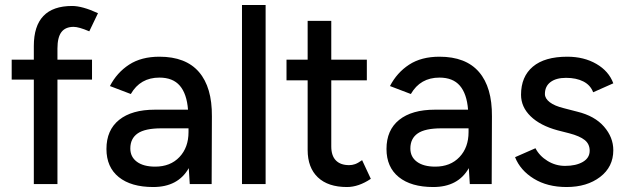

<svg xmlns="http://www.w3.org/2000/svg" viewBox="-20 -740 2519 772"><path d="M270 -716Q311 -716 374 -687L339 -614Q297 -632 276 -632Q243 -632 227 -611Q211 -590 211 -545V-500H350V-420H211V0H116V-420H27V-500H116V-555Q116 -716 270 -716Z M739 -64Q696 12 596 12Q507 12 457.5 -28Q408 -68 408 -141Q408 -217 459 -258Q510 -299 603 -299H736Q731 -363 703 -395.5Q675 -428 621 -428Q544 -428 506 -362L422 -394Q450 -448 499 -480Q548 -512 621 -512Q727 -512 780 -450.5Q833 -389 832 -272L831 0H743ZM604 -70Q665 -70 701.5 -108.5Q738 -147 738 -209V-224H629Q563 -224 533.5 -203.5Q504 -183 504 -143Q504 -109 530.5 -89.5Q557 -70 604 -70Z M953 -720H1048V0H953Z M1217 -137V-417H1132V-500H1217V-656H1312V-500H1455V-417H1312V-151Q1312 -114 1330.5 -95Q1349 -76 1384 -76Q1396 -76 1407.5 -80Q1419 -84 1436 -96L1471 -21Q1422 12 1375 12Q1299 12 1258 -27Q1217 -66 1217 -137Z M1865 -64Q1822 12 1722 12Q1633 12 1583.5 -28Q1534 -68 1534 -141Q1534 -217 1585 -258Q1636 -299 1729 -299H1862Q1857 -363 1829 -395.5Q1801 -428 1747 -428Q1670 -428 1632 -362L1548 -394Q1576 -448 1625 -480Q1674 -512 1747 -512Q1853 -512 1906 -450.5Q1959 -389 1958 -272L1957 0H1869ZM1730 -70Q1791 -70 1827.5 -108.5Q1864 -147 1864 -209V-224H1755Q1689 -224 1659.5 -203.5Q1630 -183 1630 -143Q1630 -109 1656.5 -89.5Q1683 -70 1730 -70Z M2051 -108 2133 -144Q2149 -113 2181.5 -93Q2214 -73 2252 -73Q2296 -73 2323.5 -89Q2351 -105 2351 -134Q2351 -161 2331 -177Q2311 -193 2269 -204L2222 -216Q2152 -235 2113.5 -272.5Q2075 -310 2075 -359Q2075 -432 2122.5 -472Q2170 -512 2261 -512Q2328 -512 2378 -483Q2428 -454 2446 -405L2365 -369Q2354 -398 2325.5 -412.5Q2297 -427 2256 -427Q2216 -427 2193.5 -410Q2171 -393 2171 -362Q2171 -344 2190.5 -329Q2210 -314 2247 -305L2301 -291Q2371 -274 2408.5 -231Q2446 -188 2446 -136Q2446 -69 2393 -28.5Q2340 12 2258 12Q2181 12 2126.5 -21.5Q2072 -55 2051 -108Z"/></svg>

Font: Oak Sans Medium
Style: Regular
Weight: 500
Designer: Erik Kennedy, Walven
Foundry: Erik Kennedy, Walven
Version: Version 1.000